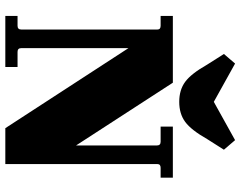

<svg xmlns="http://www.w3.org/2000/svg" viewBox="-111 -793 904 722"><g transform="rotate(90 341.0 -432.0)"><path d="M223 -759 183 -822 219 -864 363 -784 507 -864 543 -822 503 -759Q469 -699 438.5 -676.5Q408 -654 363 -654Q318 -654 287.5 -676.5Q257 -699 223 -759ZM40 0V-46H77Q91 -46 91 -60V-572Q91 -584 77 -584H40V-630H291L527 -266V-570Q527 -584 513 -584H456V-630H648V-584H611Q597 -584 597 -572V0H462L161 -463V-60Q161 -46 175 -46H232V0Z"/></g></svg>

Font: Arapey Black
Style: Regular
Weight: 900
Designer: Eduardo Rodriguez Tunni
Foundry: Eduardo Rodriguez Tunni
Version: Version 4.000